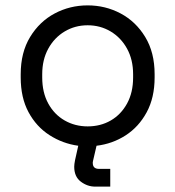

<svg xmlns="http://www.w3.org/2000/svg" viewBox="-20 -530 652 714"><path d="M334 164Q305 164 280.5 145.5Q256 127 256 90Q256 81 259 66L271 12Q213 4 164 -27.5Q115 -59 86 -113Q57 -167 57 -242V-254Q57 -335 92 -392.5Q127 -450 183.5 -480Q240 -510 306 -510Q372 -510 428.5 -480Q485 -450 520 -392.5Q555 -335 555 -254V-242Q555 -167 525.5 -112.5Q496 -58 447 -26.5Q398 5 339 12L326 68Q325 72 325 73.5Q325 75 325 76Q325 98 348 98H390V164ZM306 -60Q354 -60 392 -82Q430 -104 452.5 -145Q475 -186 475 -242V-254Q475 -308 452.5 -349Q430 -390 391.5 -413Q353 -436 306 -436Q259 -436 220.5 -413Q182 -390 159.5 -349Q137 -308 137 -254V-242Q137 -186 159.5 -145Q182 -104 220.5 -82Q259 -60 306 -60Z"/></svg>

Font: Space Mono
Style: Regular
Weight: 400
Monospace: yes
Designer: Colophon Foundry + Benjamin Critton
Foundry: Colophon Foundry & Benjamin Critton
Version: Version 1.003; ttfautohint (v1.8.4.7-5d5b)